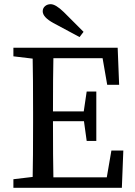

<svg xmlns="http://www.w3.org/2000/svg" viewBox="-20 -897 643 917"><path d="M360 -720 235 -787Q184 -815 184 -843Q184 -858 195 -867.5Q206 -877 222 -877Q246 -877 285 -839L379 -745ZM512 -178H569L562 0H44V-41L136 -52Q138 -136 138 -310V-359Q138 -531 136 -617L44 -628V-669H542L549 -492H492L470 -619H235Q233 -536 233 -365H380L394 -460H440V-224H394L381 -318H233Q233 -136 235 -50H490Z"/></svg>

Font: TypoPRO Source Serif Pro
Style: Regular
Weight: 400
Designer: Frank Grießhammer
Foundry: Adobe Systems Incorporated
Version: Version 1.017;PS 1.0;hotconv 1.0.79;makeotf.lib2.5.61930